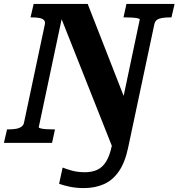

<svg xmlns="http://www.w3.org/2000/svg" viewBox="-48 -730 912 981"><path d="M607 23Q591 100 559 146Q527 192 481.5 211.5Q436 231 381 231Q341 231 308 224Q275 217 254 209L272 126Q288 133 318.5 141.5Q349 150 386 150Q422 150 449 137.5Q476 125 494.5 95Q513 65 524 12L540 -64V57L251 -672L275 -670L150 -80Q149 -77 160 -74Q171 -71 187.5 -70Q204 -69 220 -69H233L218 0H-28L-12 -69H-2Q18 -69 34.5 -72Q51 -75 62 -83Q73 -91 75 -105L181 -605Q184 -620 176.5 -627.5Q169 -635 154 -638Q139 -641 119 -641H108L124 -710H400L615 -160L558 -118L666 -630Q667 -634 656 -636.5Q645 -639 628.5 -640Q612 -641 597 -641H583L598 -710H844L828 -641H818Q788 -641 767 -635Q746 -629 741 -608Z"/></svg>

Font: Roboto Serif SemiBold
Style: Italic
Weight: 600
Italic angle: -10°
Version: Version 1.007